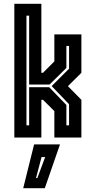

<svg xmlns="http://www.w3.org/2000/svg" viewBox="-20 -720 501 1005"><path d="M55 0V-700H196.5V-339H205L264.5 -398.5V-540H406V-339L335.5 -269L406 -197.5V0H264.5V-138.5L205 -197.5H196.5V0ZM118.5 -64H132.5V-263.5H237.5L327.5 -170.5V-64H341.5V-174.5L250.5 -269.5L341.5 -360.5V-479.5H327.5V-364.5L239.5 -277.5H132.5V-638H118.5ZM101.5 265 158.5 36H294L214.5 265ZM168.5 212H175.5L216.5 102H197.5Z"/></svg>

Font: Tourney Condensed Regular
Style: Bold
Weight: 700
Width: 3
Designer: Tyler Finck
Foundry: Etcetera Type Co
Version: Version 1.010; ttfautohint (v1.8.3)